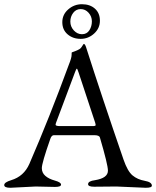

<svg xmlns="http://www.w3.org/2000/svg" viewBox="-22 -884 739 909"><path d="M147 -1 27 5Q-2 5 -2 -8Q-2 -21 31 -31Q91 -49 117 -108Q212 -327 304 -578Q317 -610 317 -624Q317 -636 318 -636Q353 -648 360 -656Q363 -660 365 -662.5Q367 -665 368 -667Q373 -676 375 -676Q380 -676 385 -662Q422 -546 466.5 -412.5Q511 -279 563 -128Q582 -73 605.5 -53.5Q629 -34 663 -28Q697 -22 697 -5Q697 5 668 5L529 -1L424 0Q395 0 395 -12Q395 -27 428 -31Q489 -41 489 -76Q489 -104 451 -233Q448 -244 424 -244H233Q222 -244 216 -226Q176 -112 176 -88Q176 -66 192.5 -51.5Q209 -37 238 -29Q267 -21 267 -10Q267 1 238 1ZM241 -294Q241 -287 262 -287H417Q431 -287 431 -292L429 -302L350 -541Q344 -559 342 -559Q339 -559 333 -542L243 -302ZM273 -779Q273 -815 301 -839.5Q329 -864 366 -864Q404 -864 427.5 -843Q451 -822 451 -786Q451 -750 423.5 -725Q396 -700 360 -700Q323 -700 298 -721.5Q273 -743 273 -779ZM360 -841Q338 -841 324.5 -823Q311 -805 311 -782Q311 -758 327.5 -740Q344 -722 366 -722Q389 -722 401 -740.5Q413 -759 413 -783Q413 -806 397.5 -823.5Q382 -841 360 -841Z"/></svg>

Font: Benne
Style: Regular
Weight: 400
Designer: John-Daniel Harrington
Version: Version 1.001